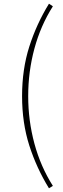

<svg xmlns="http://www.w3.org/2000/svg" viewBox="-20 -824 339 1035"><path d="M244 191Q177 82 138 -39.5Q99 -161 99 -306Q99 -451 138 -573Q177 -695 244 -804L265 -790Q199 -686 165.5 -562Q132 -438 132 -306Q132 -174 165.5 -50Q199 74 265 178Z"/></svg>

Font: Noto Sans TC
Style: Regular
Weight: 100
Designer: Ryoko NISHIZUKA 西塚涼子 (kana, bopomofo & ideographs); Paul D. Hunt (Latin, Greek & Cyrillic); Sandoll Communications 산돌커뮤니
Foundry: Adobe
Version: Version 2.004;hotconv 1.0.118;makeotfexe 2.5.65603